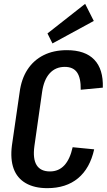

<svg xmlns="http://www.w3.org/2000/svg" viewBox="-20 -970 559 999"><path d="M226 9Q159 9 114 -17Q69 -43 51 -92.5Q33 -142 42 -213L82 -489Q91 -559 123 -608Q155 -657 207 -683Q259 -709 328 -709Q423 -709 470.5 -659.5Q518 -610 515 -514L400 -503Q401 -564 381 -593Q361 -622 317 -622Q269 -622 238.5 -588.5Q208 -555 199 -491L159 -210Q150 -144 170.5 -111Q191 -78 240 -78Q285 -78 314.5 -109.5Q344 -141 358 -204L470 -193Q448 -94 386 -42.5Q324 9 226 9ZM468 -861 253 -744 227 -796 423 -950Z"/></svg>

Font: Pathway Extreme Condensed SemiBold
Style: Italic
Weight: 600
Width: 3
Italic angle: -8°
Version: Version 1.001;gftools[0.9.26]